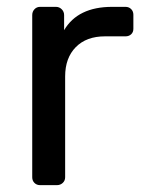

<svg xmlns="http://www.w3.org/2000/svg" viewBox="-20 -540 420 560"><path d="M97 0Q87 0 80.5 -6.5Q74 -13 74 -23V-496Q74 -506 80.5 -513Q87 -520 97 -520H143Q153 -520 160 -513Q167 -506 167 -496V-452Q187 -486 222 -503Q257 -520 307 -520H346Q356 -520 362.5 -513.5Q369 -507 369 -497V-456Q369 -446 362.5 -440Q356 -434 346 -434H286Q232 -434 201 -402.5Q170 -371 170 -317V-23Q170 -13 163 -6.5Q156 0 146 0Z"/></svg>

Font: RubikRegular
Style: Regular
Weight: 400
Designer: Hubert and Fischer
Foundry: Hubert and Fischer
Version: Version 2.300;gftools[0.9.30]